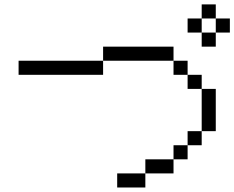

<svg xmlns="http://www.w3.org/2000/svg" viewBox="-20 -832 1040 852"><path d="M1000 -687.5V-750H937.5V-687.5H875V-625H937.5V-687.5ZM625 -62.5H500V0H625ZM625 -62.5H750V-125H625ZM750 -125H812.5V-187.5H750ZM812.5 -187.5H875V-250H812.5ZM875 -250H937.5V-437.5H875ZM875 -437.5V-500H812.5V-437.5ZM812.5 -500V-562.5H750V-500ZM437.5 -562.5H62.5V-500H437.5ZM437.5 -562.5H750V-625H437.5ZM875 -687.5V-750H812.5V-687.5ZM875 -750H937.5V-812.5H875Z"/></svg>

Font: CalcUnifontExMono
Style: Regular
Weight: 500
Version: Version 15.0.06